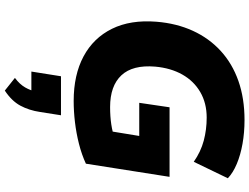

<svg xmlns="http://www.w3.org/2000/svg" viewBox="-142 -614 1060 817"><g transform="rotate(90 388.5 -206.0)"><path d="M410 11Q299 11 220.5 -31Q142 -73 103 -152Q64 -231 73 -342Q80 -427 111.5 -496Q143 -565 197 -614.5Q251 -664 325 -690Q399 -716 491 -716Q544 -716 592 -707.5Q640 -699 678 -683Q716 -667 739 -645L669 -500Q626 -530 579 -542.5Q532 -555 481 -555Q419 -555 372 -527.5Q325 -500 297.5 -451Q270 -402 264 -336Q256 -240 301 -192Q346 -144 436 -144Q476 -144 509.5 -149Q543 -154 574 -165L531 -97L559 -268H418L437 -397H733L677 -41Q638 -23 592.5 -11.5Q547 0 500.5 5.5Q454 11 410 11ZM366 304 312 261Q339 241 352.5 217.5Q366 194 370 171L401 191H285L305 65H471L457 154Q450 201 430 238Q410 275 366 304Z"/></g></svg>

Font: Nunito Sans 9pt Black
Style: Italic
Weight: 900
Italic angle: -9°
Version: Version 3.101;gftools[0.9.27]